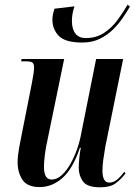

<svg xmlns="http://www.w3.org/2000/svg" viewBox="-20 -787 576 817"><path d="M330 -606Q258 -606 230.5 -634Q203 -662 203 -704Q203 -724 212 -750L297 -760Q291 -743 288.5 -727.5Q286 -712 286 -698Q286 -663 301 -644Q316 -625 345 -625Q390 -625 423.5 -647.5Q457 -670 481 -703Q505 -736 523 -767L533 -759Q520 -737 502 -710.5Q484 -684 460 -660.5Q436 -637 404 -621.5Q372 -606 330 -606ZM406 10Q351 10 333 -15Q315 -40 315 -74Q315 -89 317.5 -115.5Q320 -142 324 -158H320Q290 -69 246 -30Q202 9 149 9Q96 9 75.5 -22Q55 -53 55 -97Q55 -122 61 -156Q67 -190 73 -218L115 -430Q120 -455 122.5 -472.5Q125 -490 125 -499Q125 -514 119 -520Q113 -526 88 -526H70L72 -536H253L182 -191Q175 -161 171 -129Q167 -97 167 -79Q167 -49 175.5 -36Q184 -23 200 -23Q222 -23 242 -41Q262 -59 279 -88.5Q296 -118 308 -152.5Q320 -187 326 -221L389 -536H504L428 -162Q423 -134 419.5 -107.5Q416 -81 416 -61Q416 -10 445 -10Q463 -10 479 -23.5Q495 -37 509 -56L514 -49Q495 -24 472 -7Q449 10 406 10Z"/></svg>

Font: Noto Serif Display ExtraCondensed SemiBold
Style: Italic
Weight: 600
Width: 2
Italic angle: -12°
Designer: Monotype Design Team
Foundry: Monotype Imaging Inc.
Version: Version 2.009